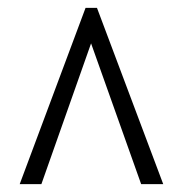

<svg xmlns="http://www.w3.org/2000/svg" viewBox="-20 -734 465 487"><path d="M30 -267 197 -714H226L394 -267H338L211 -624L85 -267Z"/></svg>

Font: Noto Serif Thai ExtraCondensed
Style: Regular
Weight: 400
Width: 2
Designer: Monotype Design Team
Foundry: Monotype Imaging Inc.
Version: Version 2.002; ttfautohint (v1.8.4.7-5d5b)